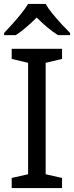

<svg xmlns="http://www.w3.org/2000/svg" viewBox="-20 -964 379 984"><path d="M298 0H40V-52L124 -71V-642L40 -662V-714H298V-662L214 -642V-71L298 -52ZM214 -944Q226 -922 248.5 -894.5Q271 -867 295.5 -840.5Q320 -814 339 -795V-784H277Q251 -800 223 -823.5Q195 -847 168 -874Q141 -847 114 -824Q87 -801 61 -784H1V-795Q20 -815 43.5 -841Q67 -867 89 -894.5Q111 -922 124 -944Z"/></svg>

Font: Noto Sans Ugaritic
Style: Regular
Weight: 400
Designer: Monotype Design Team
Foundry: Monotype Imaging Inc.
Version: Version 2.001; ttfautohint (v1.8.4.7-5d5b)